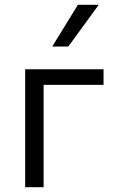

<svg xmlns="http://www.w3.org/2000/svg" viewBox="-20 -781 472 801"><path d="M85 0V-492H412V-427H162V0ZM392 -761 265 -587H198L305 -761Z"/></svg>

Font: Wix Madefor Text
Style: Regular
Weight: 400
Designer: Dalton Maag Ltd
Foundry: Dalton Maag Ltd
Version: Version 3.100